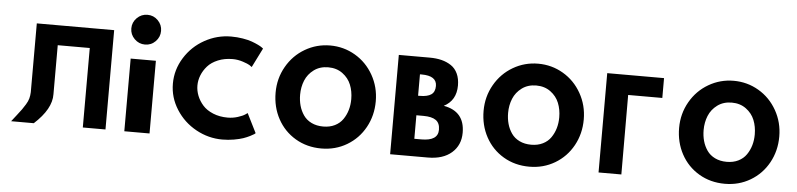

<svg xmlns="http://www.w3.org/2000/svg" viewBox="-47 -1090 5605 1350"><g transform="rotate(5 2755.0 -415.0)"><path d="M337 -216Q339 -112 217 -1H57Q70 -18 93 -47Q116 -76 126.5 -91Q137 -106 151 -128.5Q165 -151 170.5 -171.5Q176 -192 177 -216V-702H337H563H723V-1H563V-562H337Z M873 -799Q904 -830 947.5 -830Q991 -830 1021.5 -799Q1052 -768 1052 -725Q1052 -682 1021.5 -651Q991 -620 947.5 -620Q904 -620 873 -651Q842 -682 842 -725Q842 -768 873 -799ZM856 -513V0H1034V-513Z M1571 -159Q1608 -159 1642.5 -170Q1677 -181 1693 -192L1709 -203L1777 -67Q1774 -64 1768 -59.5Q1762 -55 1740 -44Q1718 -33 1693.5 -24.5Q1669 -16 1629 -9Q1589 -2 1547 -2Q1449 -2 1361.5 -50Q1274 -98 1220.5 -182Q1167 -266 1167 -364Q1167 -462 1220 -547Q1273 -632 1360.5 -680.5Q1448 -729 1547 -729Q1589 -729 1628.5 -722.5Q1668 -716 1694 -706.5Q1720 -697 1739.5 -687.5Q1759 -678 1768 -671L1777 -664L1709 -528Q1703 -533 1691.5 -540.5Q1680 -548 1644 -560Q1608 -572 1571 -572Q1514 -572 1468 -553Q1422 -534 1395 -503.5Q1368 -473 1354 -437.5Q1340 -402 1340 -366Q1340 -329 1354 -293.5Q1368 -258 1395 -227.5Q1422 -197 1468 -178Q1514 -159 1571 -159Z M1892 -364Q1892 -464 1940 -548Q1988 -632 2069.5 -679.5Q2151 -727 2246 -727Q2342 -727 2423 -679.5Q2504 -632 2551.5 -548Q2599 -464 2599 -364Q2599 -263 2553 -179.5Q2507 -96 2426 -48Q2345 0 2246 0Q2144 0 2063 -48Q1982 -96 1937 -179Q1892 -262 1892 -364ZM2065 -364Q2065 -323 2075 -287Q2085 -251 2106 -220.5Q2127 -190 2163 -172.5Q2199 -155 2246 -155Q2292 -155 2327.5 -172.5Q2363 -190 2384 -220.5Q2405 -251 2415.5 -287Q2426 -323 2426 -364Q2426 -419 2407.5 -465Q2389 -511 2347 -542Q2305 -573 2246 -573Q2187 -573 2145 -542Q2103 -511 2084 -464.5Q2065 -418 2065 -364Z M2732 -703H2949Q2997 -703 3034.5 -693.5Q3072 -684 3102 -664Q3132 -644 3148.5 -608.5Q3165 -573 3165 -525Q3165 -419 3078 -374Q3227 -348 3227 -197Q3227 -109 3166 -55.5Q3105 -2 2998 -2H2732ZM2892 -429H2904Q2958 -429 2984.5 -447.5Q3011 -466 3011 -508Q3011 -580 2904 -580H2892ZM2892 -125H2942Q3059 -125 3059 -203Q3059 -250 3030 -270.5Q3001 -291 2942 -291H2892Z M3360 -364Q3360 -464 3408 -548Q3456 -632 3537.5 -679.5Q3619 -727 3714 -727Q3810 -727 3891 -679.5Q3972 -632 4019.5 -548Q4067 -464 4067 -364Q4067 -263 4021 -179.5Q3975 -96 3894 -48Q3813 0 3714 0Q3612 0 3531 -48Q3450 -96 3405 -179Q3360 -262 3360 -364ZM3533 -364Q3533 -323 3543 -287Q3553 -251 3574 -220.5Q3595 -190 3631 -172.5Q3667 -155 3714 -155Q3760 -155 3795.5 -172.5Q3831 -190 3852 -220.5Q3873 -251 3883.5 -287Q3894 -323 3894 -364Q3894 -419 3875.5 -465Q3857 -511 3815 -542Q3773 -573 3714 -573Q3655 -573 3613 -542Q3571 -511 3552 -464.5Q3533 -418 3533 -364Z M4363 -563H4604V-703H4203V-2H4364Z M4740 -364Q4740 -464 4788 -548Q4836 -632 4917.5 -679.5Q4999 -727 5094 -727Q5190 -727 5271 -679.5Q5352 -632 5399.5 -548Q5447 -464 5447 -364Q5447 -263 5401 -179.5Q5355 -96 5274 -48Q5193 0 5094 0Q4992 0 4911 -48Q4830 -96 4785 -179Q4740 -262 4740 -364ZM4913 -364Q4913 -323 4923 -287Q4933 -251 4954 -220.5Q4975 -190 5011 -172.5Q5047 -155 5094 -155Q5140 -155 5175.5 -172.5Q5211 -190 5232 -220.5Q5253 -251 5263.5 -287Q5274 -323 5274 -364Q5274 -419 5255.5 -465Q5237 -511 5195 -542Q5153 -573 5094 -573Q5035 -573 4993 -542Q4951 -511 4932 -464.5Q4913 -418 4913 -364Z"/></g></svg>

Font: Hussar
Style: BoldWeb
Weight: 700
Foundry: Cannot Into Space Fonts
Version: Version 2.00